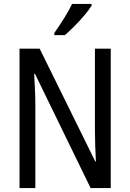

<svg xmlns="http://www.w3.org/2000/svg" viewBox="-20 -963 666 983"><path d="M547 0H444L159 -585H155Q157 -546 159 -505Q161 -464 161 -426V0H80V-714H183L468 -136H471Q469 -174 467.5 -216.5Q466 -259 466 -294V-714H547ZM449 -934Q436 -913 412 -884.5Q388 -856 360.5 -828.5Q333 -801 312 -783H258V-794Q284 -831 308.5 -870Q333 -909 349 -943H449Z"/></svg>

Font: Noto Sans Malayalam Condensed
Style: Regular
Weight: 400
Width: 3
Designer: Jelle Bosma - Monotype Design Team
Foundry: Monotype Imaging Inc.
Version: Version 2.104; ttfautohint (v1.8.4.7-5d5b)